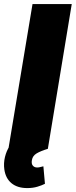

<svg xmlns="http://www.w3.org/2000/svg" viewBox="-53 -748 380 965"><path d="M307.6 -727.5 187.5 0H-10.7L110.4 -727.5ZM84 197.3Q34.7 197.3 4.9 172.9Q-24.9 148.4 -31.2 103.5Q-35.6 72.8 -28.1 41.3Q-20.5 9.8 -4.2 -14.6Q12.2 -39.1 34.2 -47.9L187.5 0Q151.9 10.7 131.3 22.9Q110.8 35.2 107.4 56.6Q104 74.7 111.8 84.2Q119.6 93.8 133.8 93.8Q143.1 93.8 150.6 91.3Q158.2 88.9 165 87.9L172.9 175.8Q157.7 183.6 135 190.4Q112.3 197.3 84 197.3Z"/></svg>

Font: Inter Tight Black
Style: Italic
Weight: 900
Italic angle: -9.39999°
Designer: Rasmus Andersson
Foundry: rsms
Version: Version 3.004; ttfautohint (v1.8.4.7-5d5b)